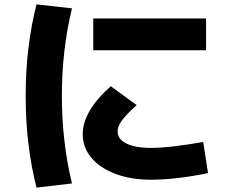

<svg xmlns="http://www.w3.org/2000/svg" viewBox="-20 -797 1040 875"><path d="M667 22Q577 22 506.5 -4.5Q436 -31 396.5 -78Q357 -125 357 -185Q357 -291 485 -404L603 -318Q556 -276 536 -248.5Q516 -221 516 -198Q516 -174 534 -157.5Q552 -141 586 -132Q620 -123 667 -123Q713 -123 776 -130.5Q839 -138 906 -150L928 -8Q860 6 793 14Q726 22 667 22ZM405 -568V-713H919V-568ZM146 58Q121 -44 109 -146Q97 -248 97 -360Q97 -472 109 -573.5Q121 -675 146 -777L308 -759Q285 -664 273.5 -564.5Q262 -465 262 -360Q262 -255 273.5 -155.5Q285 -56 308 39Z"/></svg>

Font: M PLUS 1 Thin ExtraBold
Style: Regular
Weight: 800
Version: Version 1.001